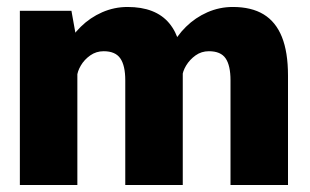

<svg xmlns="http://www.w3.org/2000/svg" viewBox="-20 -531 890 551"><path d="M641.5 0V-300.5Q641.5 -343 627.5 -363.5Q613.5 -384 579.5 -384Q558 -384 541.2 -372Q524.5 -360 514.2 -343Q504 -326 503 -310.5L456 -326Q456 -362 471.5 -395Q487 -428 513.8 -454.2Q540.5 -480.5 575.2 -495.8Q610 -511 648 -511Q701.5 -511 736.5 -489.8Q771.5 -468.5 789 -425Q806.5 -381.5 806.5 -314V0ZM37 0V-500H185L202 -405.5V0ZM339.5 0V-300.5Q339.5 -343 325.2 -363.5Q311 -384 277.5 -384Q256 -384 239 -372Q222 -360 212 -343Q202 -326 201 -310.5L154 -326Q154 -362 169.5 -395Q185 -428 211.8 -454.2Q238.5 -480.5 273.2 -495.8Q308 -511 346 -511Q426.5 -511 465.5 -464.5Q504.5 -418 504.5 -325.5V0Z"/></svg>

Font: Trispace Thin
Style: Bold
Weight: 700
Version: Version 1.210